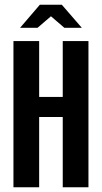

<svg xmlns="http://www.w3.org/2000/svg" viewBox="-20 -794 432 814"><path d="M37 -620H146V-383H246V-620H355V0H246V-298H146V0H37ZM65 -676 149 -774H242L327 -676H253L196 -725L139 -676Z"/></svg>

Font: Smooch Sans Thin
Style: Bold
Weight: 700
Version: Version 1.010